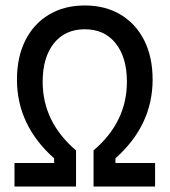

<svg xmlns="http://www.w3.org/2000/svg" viewBox="-20 -682 620 702"><path d="M33 0V-86H178V-103Q42 -224 42 -391Q42 -473 72.5 -534Q103 -595 159 -628.5Q215 -662 290 -662Q365 -662 421 -628.5Q477 -595 507.5 -534Q538 -473 538 -391Q538 -224 402 -103V-86H547V0H322V-132Q444 -236 444 -383Q444 -472 403 -523.5Q362 -575 290 -575Q218 -575 177 -523.5Q136 -472 136 -383Q136 -236 258 -132V0Z"/></svg>

Font: Sometype Mono Medium
Style: Regular
Weight: 500
Monospace: yes
Designer: Ryoichi Tsunekawa
Foundry: Dharma Type
Version: Version 1.000; ttfautohint (v1.8.3)